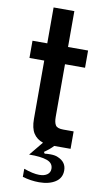

<svg xmlns="http://www.w3.org/2000/svg" viewBox="-105 -811 586 1075"><g transform="rotate(10 188.0 -274.0)"><path d="M341 -461H227V-162Q227 -130 237 -114.5Q247 -99 281 -99H340V0H247Q229 20 196 43L202 52Q214 50 233 50Q262 50 278 58Q326 78 326 126Q326 169 290.5 192Q255 215 198 215Q152 215 104 201V155Q157 174 192 174Q221 174 237.5 162Q254 150 254 129Q254 96 218.5 83.5Q183 71 117 72L182 -7Q146 -19 127.5 -48Q109 -77 109 -129V-461H25V-559H109V-763H227V-559H341Z"/></g></svg>

Font: Open Sauce One SemiBold
Style: Regular
Weight: 600
Designer: Alfredo Marco Pradil
Foundry: Creative Sauce Fz LLC
Version: Version 1.477